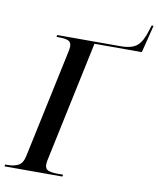

<svg xmlns="http://www.w3.org/2000/svg" viewBox="-113 -919 815 990"><g transform="rotate(10 294.5 -423.5)"><path d="M-21 0 -19 -10H-5Q27 -10 50 -22Q73 -34 81 -75L198 -625Q205 -654 205 -667Q205 -691 187.5 -697.5Q170 -704 140 -704H127L129 -714H461Q519 -714 546.5 -737Q574 -760 591 -818L600 -847H610L574 -703H326L195 -85Q192 -74 190.5 -63.5Q189 -53 189 -47Q189 -23 207.5 -16.5Q226 -10 255 -10H284L282 0Z"/></g></svg>

Font: Noto Serif Display SemiCondensed Medium
Style: Italic
Weight: 500
Width: 4
Italic angle: -12°
Designer: Monotype Design Team
Foundry: Monotype Imaging Inc.
Version: Version 2.009